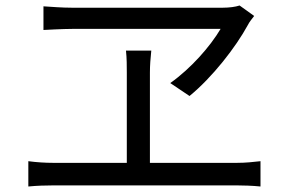

<svg xmlns="http://www.w3.org/2000/svg" viewBox="-20 -712 1040 698"><path d="M904 -654 851 -692C836 -687 813 -684 791 -684C699 -684 319 -684 240 -684C206 -684 169 -687 138 -689V-603C138 -603 208 -607 245 -607C312 -607 704 -607 782 -607C744 -543 675 -464 599 -410L669 -363C752 -431 837 -540 881 -621C887 -633 895 -642 904 -654ZM83 -126V-34C114 -37 145 -38 173 -38H842C862 -38 899 -37 927 -34V-126C900 -123 873 -120 842 -120H525V-448C525 -474 527 -499 530 -528H438C441 -500 441 -471 441 -448V-120H173C144 -120 113 -122 83 -126Z"/></svg>

Font: Noto Sans CJK SC
Style: Regular
Weight: 400
Designer: Ryoko NISHIZUKA 西塚涼子 (kana, bopomofo & ideographs); Paul D. Hunt (Latin, Greek & Cyrillic); Sandoll Communications 산돌커뮤니
Foundry: Adobe
Version: Version 2.004;hotconv 1.0.118;makeotfexe 2.5.65603